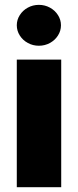

<svg xmlns="http://www.w3.org/2000/svg" viewBox="-20 -778 323 798"><path d="M49.8 -530.3H234.4V0H49.8ZM49.8 -672.9Q49.8 -695.8 62.3 -715.3Q74.7 -734.9 95.7 -746.3Q116.7 -757.8 141.6 -757.8Q166.5 -757.8 187.5 -746.3Q208.5 -734.9 220.9 -715.3Q233.4 -695.8 233.4 -672.9Q233.4 -649.9 220.9 -630.4Q208.5 -610.8 187.5 -599.4Q166.5 -587.9 141.6 -587.9Q116.7 -587.9 95.7 -599.4Q74.7 -610.8 62.3 -630.4Q49.8 -649.9 49.8 -672.9Z"/></svg>

Font: Pretendard GOV Black
Style: Regular
Weight: 900
Designer: Base glyphs from Inter by Rasmus Andersson; Hangeul glyphs from Noto Sans CJK(Source Han Sans) by Jang Soo-young and Kan
Foundry: Kil Hyung-jin
Version: Version 1.309